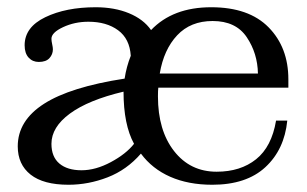

<svg xmlns="http://www.w3.org/2000/svg" viewBox="-20 -500 847 530"><path d="M29 -96Q29 -167 101.5 -213.5Q174 -260 324 -283Q329 -316 341 -346Q338 -393 306 -416.5Q274 -440 224 -440Q186 -440 154 -425Q122 -410 122 -393Q122 -387 124 -378Q126 -369 126 -364Q126 -350 116.5 -339.5Q107 -329 87 -329Q70 -329 59 -341Q48 -353 48 -375Q48 -425 105 -452.5Q162 -480 244 -480Q296 -480 336 -463.5Q376 -447 397 -417Q457 -480 563 -480Q667 -480 721.5 -424.5Q776 -369 776 -281V-258H417Q416 -250 416 -234Q416 -140 460.5 -83Q505 -26 578 -26Q644 -26 687 -60.5Q730 -95 742 -167H773Q765 -87 712.5 -38.5Q660 10 566 10Q500 10 450 -12Q400 -34 369 -76Q330 -31 277 -10.5Q224 10 169 10Q100 10 64.5 -18Q29 -46 29 -96ZM692 -297Q691 -353 661 -397.5Q631 -442 567 -442Q506 -442 469 -402.5Q432 -363 421 -297ZM350 -103Q321 -156 321 -247Q224 -224 173 -186.5Q122 -149 122 -103Q122 -67 144 -48.5Q166 -30 205 -30Q244 -30 286 -52.5Q328 -75 350 -103Z"/></svg>

Font: TavirajRegular
Style: Regular
Weight: 400
Designer: Katatrad Team
Foundry: CadsonDemak
Version: Version 1.000